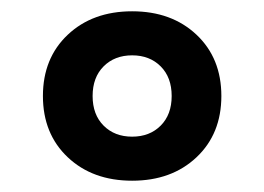

<svg xmlns="http://www.w3.org/2000/svg" viewBox="-20 -768 468 340"><path d="M56 -598Q56 -665 100 -706.5Q144 -748 214 -748Q284 -748 328 -706.5Q372 -665 372 -598Q372 -531 328 -489.5Q284 -448 214 -448Q144 -448 100 -489.5Q56 -531 56 -598ZM284 -598Q284 -631 264.5 -650.5Q245 -670 214 -670Q183 -670 163.5 -650.5Q144 -631 144 -598Q144 -565 163.5 -545.5Q183 -526 214 -526Q245 -526 264.5 -545.5Q284 -565 284 -598Z"/></svg>

Font: LINE Seed Sans TH
Style: Bold
Weight: 700
Designer: Dalton Maag Ltd | Thai characters by Cadson Demak Co.,Ltd.
Foundry: Dalton Maag Ltd
Version: Version 1.002